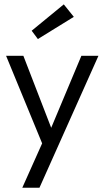

<svg xmlns="http://www.w3.org/2000/svg" viewBox="-20 -672 496 900"><path d="M157.5 -489 128.5 -528 279 -651.5 326 -593ZM220 -73 361.5 -410.5H441.5L165 208H84.5L177.5 0L8.5 -410.5H89.5Z"/></svg>

Font: League Spartan
Style: Regular
Weight: 350
Foundry: The League of Moveable Type
Version: Version 2.002